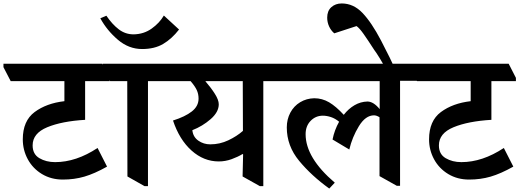

<svg xmlns="http://www.w3.org/2000/svg" viewBox="-64 -1032 3013 1112"><path d="M571 -581V-562H429V-338Q294 -330 209.5 -295Q125 -260 125 -190Q125 -139 164 -116Q203 -93 255 -93Q377 -93 501 -175L556 -67Q483 -26 424.5 -9Q366 8 300 8Q232 8 179 -24Q126 -56 97 -109.5Q68 -163 68 -225Q68 -332 136.5 -383Q205 -434 309 -446V-562H-2L-44 -643V-663H529Z M576 0ZM890 -581V-562H793V46H773L674 -10L673 -562H574L532 -643V-663H847ZM759 -748Q682 -748 619 -801.5Q556 -855 517 -926L552 -941Q586 -891 624 -862Q662 -833 710 -833Q769 -834 814.5 -866.5Q860 -899 885 -942L973 -861Q931 -807 881 -777.5Q831 -748 759 -748Z M1559 -562H1461V46H1441L1341 -10L1344 -138L1341 -140Q1313 -123 1277 -110Q1241 -97 1203 -97Q1116 -97 1045.5 -160Q975 -223 938 -334Q1008 -356 1047 -386.5Q1086 -417 1086 -461Q1086 -488 1075.5 -510.5Q1065 -533 1040 -562H888L846 -643V-663H1516L1559 -581ZM1343 -274 1342 -562H1126V-561Q1158 -524 1180.5 -488.5Q1203 -453 1203 -428Q1203 -383 1156 -342Q1109 -301 1050 -278Q1054 -239 1084.5 -217.5Q1115 -196 1154 -196Q1209 -196 1258.5 -219.5Q1308 -243 1343 -274Z M2352 -564H2253V44H2234L2134 -12V-353Q2117 -364 2102 -364Q2053 -364 2014.5 -301Q1976 -238 1959 -166L1862 -224Q1873 -279 1900 -327Q1877 -346 1852.5 -354Q1828 -362 1806 -362Q1764 -362 1735 -332Q1706 -302 1706 -255Q1706 -118 1875 26L1843 60Q1740 -14 1668.5 -100.5Q1597 -187 1597 -294Q1597 -341 1617.5 -379.5Q1638 -418 1674.5 -440Q1711 -462 1756 -463Q1802 -463 1842 -439.5Q1882 -416 1927 -367Q1954 -402 1989 -422.5Q2024 -443 2064 -444Q2099 -444 2135 -400V-562H1557L1515 -643V-663H2309L2353 -581Z M2143 -797Q2203 -681 2222 -637H2167Q2158 -658 2135.5 -694.5Q2113 -731 2104 -742Q2066 -801 2042 -835Q2018 -869 2001 -881L1872 -839Q1853 -855 1842 -879Q1831 -903 1831 -930Q1831 -969 1855 -990.5Q1879 -1012 1915 -1012Q1983 -1012 2035.5 -957Q2088 -902 2143 -797Z M2924 -581V-562H2782V-338Q2647 -330 2562.5 -295Q2478 -260 2478 -190Q2478 -139 2517 -116Q2556 -93 2608 -93Q2730 -93 2854 -175L2909 -67Q2836 -26 2777.5 -9Q2719 8 2653 8Q2585 8 2532 -24Q2479 -56 2450 -109.5Q2421 -163 2421 -225Q2421 -332 2489.5 -383Q2558 -434 2662 -446V-562H2351L2309 -643V-663H2882Z"/></svg>

Font: Martel ExtraBold
Style: Regular
Weight: 800
Designer: Dan Reynolds
Foundry: Dan Reynolds
Version: Version 1.001; ttfautohint (v1.1) -l 5 -r 5 -G 72 -x 0 -D la